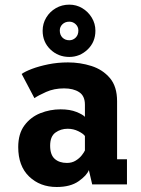

<svg xmlns="http://www.w3.org/2000/svg" viewBox="-20 -774 590 806"><path d="M218 11Q148 11 102.2 -33Q56.5 -77 56.5 -156.5Q56.5 -212.5 82.5 -247.5Q108.5 -282.5 149.2 -298.8Q190 -315 234 -315Q274 -315 301 -304Q328 -293 336.5 -283.5V-334.5Q336.5 -371.5 312.2 -387.2Q288 -403 249 -403Q207 -403 173.5 -388Q140 -373 124.5 -362L71 -463.5Q84.5 -473.5 114 -484.8Q143.5 -496 182.8 -504Q222 -512 265.5 -512Q316.5 -512 363.8 -497Q411 -482 441.2 -446.5Q471.5 -411 471.5 -349V-105.5H513V0H367L353 -60Q344.5 -37.5 310 -13.2Q275.5 11 218 11ZM261 -90Q282 -90 297.8 -99.8Q313.5 -109.5 323.2 -122Q333 -134.5 336.5 -142.5V-203Q329.5 -213 308.8 -223.2Q288 -233.5 264 -233.5Q235 -233.5 212.8 -217.5Q190.5 -201.5 190.5 -162.5Q190.5 -124 209.8 -107Q229 -90 261 -90ZM271 -535Q224.5 -535 191.8 -566.2Q159 -597.5 159 -645Q159 -675 174 -700Q189 -725 214.5 -739.8Q240 -754.5 271 -754.5Q300.5 -754.5 325.2 -739.8Q350 -725 365.2 -700Q380.5 -675 380.5 -645Q380.5 -597.5 347.8 -566.2Q315 -535 271 -535ZM271 -605Q286.5 -605 297.8 -616.2Q309 -627.5 309 -646Q309 -661.5 297.8 -672.2Q286.5 -683 271 -683Q253.5 -683 242.2 -672.2Q231 -661.5 231 -646Q231 -627.5 242.2 -616.2Q253.5 -605 271 -605Z"/></svg>

Font: Trispace SemiCondensed SemiBold
Style: Regular
Weight: 600
Width: 4
Designer: Tyler Finck
Foundry: Etcetera Type Company
Version: Version 1.210; ttfautohint (v1.8.3)